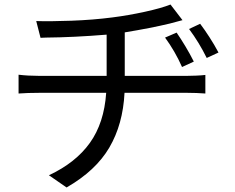

<svg xmlns="http://www.w3.org/2000/svg" viewBox="-20 -775 1040 848"><path d="M531 -440H808Q824 -440 847 -441Q870 -442 887 -444V-362Q847 -365 809 -365H530Q523 -226 463 -123.5Q403 -21 274 53L196 -1Q314 -56 377 -144Q440 -232 449 -365H151Q103 -365 62 -362V-445Q104 -440 150 -440H451V-622Q305 -610 183 -609Q170 -608 159 -608L140 -682Q200 -680 295.5 -683.5Q391 -687 476 -698Q547 -707 620 -723Q693 -739 733 -755L786 -686L730 -671Q647 -651 531 -632ZM836 -503 784 -479Q753 -549 709 -609L760 -631Q778 -605 798.5 -571Q819 -537 836 -503ZM815 -647 864 -670Q883 -645 905 -611Q927 -577 945 -543L893 -519Q859 -588 815 -647Z"/></svg>

Font: Noto Sans CJK KR Regular (TTF)
Style: Regular
Weight: 400
Designer: Ryoko NISHIZUKA 西塚涼子 (kana & ideographs); Paul D. Hunt (Latin, Greek & Cyrillic); Wenlong ZHANG 张文龙 (bopomofo); Sandoll 
Foundry: Adobe Systems Incorporated
Version: Version 1.004;PS 1.004;hotconv 1.0.82;makeotf.lib2.5.63406